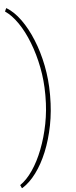

<svg xmlns="http://www.w3.org/2000/svg" viewBox="-65 -822 428 1080"><g transform="rotate(-5 148.5 -281.5)"><path d="M16.1 226.1H13.2L5.4 208.5Q42.5 183.6 76.2 134.5Q109.9 85.4 135.3 19.5Q161.1 -46.9 175.8 -122.3Q190.4 -197.8 190.4 -275.4V-288.1Q190.4 -365.2 175.8 -440.7Q161.1 -516.1 135.3 -582.5Q109.9 -648.4 76.2 -697.5Q42.5 -746.6 5.4 -771.5L13.2 -789.1H16.1Q57.1 -764.2 93.5 -713.9Q129.9 -663.6 157.7 -595.2Q185.5 -527.3 201.2 -448Q216.8 -368.7 216.8 -286.1V-276.4Q216.8 -189.9 201.2 -110.6Q185.5 -31.2 158.2 35.6Q130.9 102.1 94.5 151.1Q58.1 200.2 16.1 226.1Z"/></g></svg>

Font: Suwannaphum Thin
Style: Regular
Weight: 100
Designer: Danh Hong
Version: Version 8.002; ttfautohint (v1.8.3)